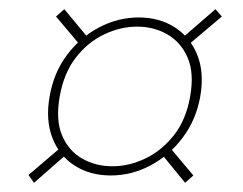

<svg xmlns="http://www.w3.org/2000/svg" viewBox="-20 -507 528 418"><path d="M221 -125Q176 -125 142.5 -146.5Q109 -168 94 -207Q79 -246 88 -297Q97 -349 126 -387.5Q155 -426 196 -447.5Q237 -469 282 -469Q327 -469 360.5 -447.5Q394 -426 409.5 -387.5Q425 -349 416 -297Q407 -246 377.5 -207Q348 -168 307 -146.5Q266 -125 221 -125ZM54 -109 42 -126 124 -196 127 -173ZM383 -109 330 -174 343 -194 401 -125ZM225 -145Q261 -145 296.5 -162Q332 -179 358.5 -212.5Q385 -246 394 -297Q403 -348 388.5 -381.5Q374 -415 344.5 -432Q315 -449 279 -449Q242 -449 206.5 -432Q171 -415 145 -381.5Q119 -348 110 -297Q101 -246 115 -212.5Q129 -179 158.5 -162Q188 -145 225 -145ZM161 -401 102 -471 120 -487 174 -422ZM380 -401 373 -421 449 -487 463 -471Z"/></svg>

Font: DM Sans 18pt Thin
Style: Italic
Weight: 250
Italic angle: -10°
Designer: Colophon Foundry, Jonny Pinhorn
Foundry: Colophon Foundry
Version: Version 4.004;gftools[0.9.30]